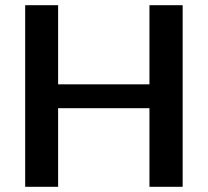

<svg xmlns="http://www.w3.org/2000/svg" viewBox="-20 -720 801 740"><path d="M77 -700H204V-343L176 -395H583L556 -343V-700H684V0H556V-358L583 -303H176L204 -358V0H77Z"/></svg>

Font: Pathway Extreme 12pt SemiBold
Style: Regular
Weight: 600
Version: Version 1.001;gftools[0.9.26]